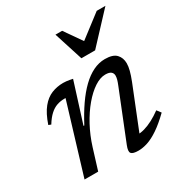

<svg xmlns="http://www.w3.org/2000/svg" viewBox="-164 -812 898 945"><g transform="rotate(-30 285.0 -339.5)"><path d="M44.5 -316 30.5 -321.5Q49.5 -377.5 74.8 -408.5Q100 -439.5 131 -452Q162 -464.5 197 -464.5Q206 -464.5 214.8 -463.5Q223.5 -462.5 232.2 -461Q241 -459.5 250 -457.5L178.5 -231H183Q211.5 -285 241.2 -328Q271 -371 302.2 -401.2Q333.5 -431.5 366.5 -447.5Q399.5 -463.5 433.5 -463.5Q479 -463.5 498 -443.2Q517 -423 517 -391.5Q517 -374 511.2 -351.8Q505.5 -329.5 493.5 -299L389 -38L386 -60.5Q405 -60 427.8 -66.5Q450.5 -73 475.8 -86.2Q501 -99.5 527 -118.5L544.5 -95.5Q503 -55 468.5 -31.8Q434 -8.5 405.5 0.8Q377 10 353 10Q320.5 10 312 -1Q303.5 -12 316 -43L426 -317.5Q432.5 -333.5 435.8 -345.2Q439 -357 439 -366.5Q439 -380 429.5 -388.2Q420 -396.5 397 -396.5Q368 -396.5 335 -374.8Q302 -353 269.8 -314.8Q237.5 -276.5 210.2 -226Q183 -175.5 165 -118L128.5 0H51L170.5 -394Q169 -394 167.2 -394Q165.5 -394 164 -394Q141 -394 120.8 -387Q100.5 -380 81.8 -363Q63 -346 44.5 -316ZM567.5 -689 414 -524.5H336L283.5 -689H321.5L395.5 -583H379.5L518 -689Z"/></g></svg>

Font: Newsreader 14pt
Style: Italic
Weight: 400
Italic angle: -17°
Designer: Hugues Gentile
Foundry: Production Type
Version: Version 1.003